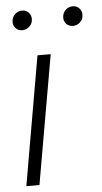

<svg xmlns="http://www.w3.org/2000/svg" viewBox="-52 -750 418 784"><g transform="rotate(-5 156.5 -358.0)"><path d="M77.6 0H23.9L115.7 -528.3H169.9ZM26.4 -675.3Q27.3 -691.9 39.1 -703.6Q50.8 -715.3 67.9 -715.8Q85 -716.3 95.9 -704.3Q106.9 -692.4 105.5 -675.3Q104.5 -658.7 92.5 -647.5Q80.6 -636.2 64 -635.7Q46.9 -635.7 36.1 -647Q25.4 -658.2 26.4 -675.3ZM233.9 -674.8Q234.9 -691.4 246.6 -703.1Q258.3 -714.8 275.4 -715.3Q292.5 -715.8 303.2 -703.9Q314 -691.9 313 -674.8Q312 -658.2 300 -647Q288.1 -635.7 271.5 -635.3Q254.4 -635.3 243.7 -646.5Q232.9 -657.7 233.9 -674.8Z"/></g></svg>

Font: TypoPRO Roboto
Style: Italic
Weight: 300
Italic angle: -12°
Designer: Google
Version: Version 2.136; 2016